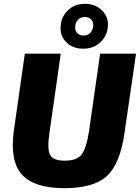

<svg xmlns="http://www.w3.org/2000/svg" viewBox="-20 -971 732 1005"><path d="M425 -951Q480 -951 515.5 -915Q551 -879 544 -826Q538 -779 503 -747.5Q468 -716 415 -716Q359 -716 325 -752Q291 -788 298 -840Q303 -887 337.5 -919Q372 -951 425 -951ZM374 -836Q371 -813 383 -799Q395 -785 417 -785Q439 -785 452.5 -799Q466 -813 468 -836Q469 -857 457 -869.5Q445 -882 424 -882Q403 -882 389.5 -869Q376 -856 374 -836ZM692 -690 632 -277Q609 -114 540 -50Q471 14 316 14Q161 14 96 -56Q31 -126 52 -284L110 -690H298L239 -277Q226 -191 242 -160.5Q258 -130 319 -130Q382 -130 407 -162Q432 -194 446 -284L504 -690Z"/></svg>

Font: Exo 2.0 Extra Bold
Style: Italic
Weight: 800
Italic angle: -8°
Designer: Natanael Gama
Version: Version 1.001;PS 001.001;hotconv 1.0.70;makeotf.lib2.5.58329